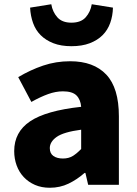

<svg xmlns="http://www.w3.org/2000/svg" viewBox="-20 -872 646 906"><path d="M215 14Q176 14 145 0.5Q114 -13 92 -36.5Q70 -60 58.5 -91.5Q47 -123 47 -159Q47 -249 122 -299.5Q197 -350 363 -368Q360 -403 340.5 -422Q321 -441 277 -441Q243 -441 207 -428Q171 -415 128 -391L66 -508Q123 -542 183.5 -562.5Q244 -583 311 -583Q422 -583 481.5 -520Q541 -457 541 -323V0H396L383 -56H379Q344 -25 303.5 -5.5Q263 14 215 14ZM277 -124Q304 -124 323.5 -136Q343 -148 363 -169V-260Q280 -249 247.5 -226Q215 -203 215 -173Q215 -148 232 -136Q249 -124 277 -124ZM317 -654Q268 -654 232 -668Q196 -682 172 -706Q148 -730 136 -763.5Q124 -797 122 -836L222 -852Q228 -816 250.5 -790.5Q273 -765 317 -765Q362 -765 384.5 -790.5Q407 -816 413 -852L513 -836Q512 -797 500 -763.5Q488 -730 464 -706Q440 -682 403.5 -668Q367 -654 317 -654Z"/></svg>

Font: Kinto Sans Black
Style: Regular
Weight: 900
Designer: Authors: Ryoko NISHIZUKA  (kana & ideographs); Paul D. Hunt (Latin, Greek & Cyrillic); Wenlong ZHANG  (bopomofo); Sandol
Foundry: Adobe Systems Incorporated, ookami Inc.
Version: Version 0.001